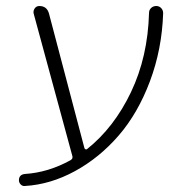

<svg xmlns="http://www.w3.org/2000/svg" viewBox="-20 -540 611 639"><path d="M63 79Q55 80 49 74Q43 68 43 60Q43 41 63 39Q141 34 215 -7Q223 -12 221 -20L92 -495Q90 -504 95.5 -512Q101 -520 111 -520Q136 -520 143 -495L261 -47Q262 -44 265 -43Q268 -42 270 -44Q360 -116 416 -233.5Q472 -351 476 -497Q476 -507 483 -513.5Q490 -520 500 -520Q510 -520 516.5 -513Q523 -506 523 -496Q519 -376 479 -269.5Q439 -163 375 -89Q311 -15 229.5 29.5Q148 74 63 79Z"/></svg>

Font: Rounded Mplus 1c Light
Style: Regular
Weight: 300
Version: Version 1.059.20150529